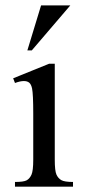

<svg xmlns="http://www.w3.org/2000/svg" viewBox="-20 -699 318 719"><path d="M185.1 -460.4V-101.1Q185.1 -59.1 191.4 -45.2Q197.8 -31.2 209.7 -24.4Q221.7 -17.6 253.4 -17.6V0H36.1V-17.6Q68.8 -17.6 80.1 -23.9Q91.3 -30.3 97.9 -44.9Q104.5 -59.6 104.5 -101.1V-273.4Q104.5 -346.2 100.1 -367.7Q96.7 -383.3 89.4 -389.4Q82 -395.5 69.3 -395.5Q55.7 -395.5 36.1 -388.2L29.3 -405.8L164.1 -460.4ZM243.2 -678.7 99.1 -510.3H82.5L133.8 -678.7Z"/></svg>

Font: Jameel Khushkhat-L
Style: Regular
Weight: 400
Version: Version 3.5